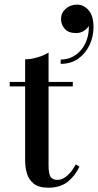

<svg xmlns="http://www.w3.org/2000/svg" viewBox="-20 -822 433 848"><path d="M194 7Q151 7 129 -10.8Q107 -28.5 99 -55.8Q91 -83 91 -113V-560Q116.5 -560 146.5 -569Q176.5 -578 194.5 -590V-91.5Q194.5 -54 203.5 -40.8Q212.5 -27.5 234 -27.5Q257 -27.5 278.8 -47.8Q300.5 -68 314.5 -96L331 -86Q311.5 -44.5 278.5 -18.8Q245.5 7 194 7ZM23 -440.5V-460H301.5V-440.5ZM248 -540V-559Q278 -559 302.5 -572.2Q327 -585.5 343.8 -608.5Q360.5 -631.5 367.8 -661.5Q375 -691.5 370.5 -725.5H376.5Q377.5 -715.5 369.8 -704Q362 -692.5 348 -684.2Q334 -676 315.5 -676Q282.5 -676 266 -694.5Q249.5 -713 249.5 -738.5Q249.5 -765 270 -783.2Q290.5 -801.5 320 -801.5Q350.5 -801.5 371.8 -776.2Q393 -751 393 -703Q393 -661.5 376 -624.2Q359 -587 326.5 -563.5Q294 -540 248 -540Z"/></svg>

Font: Bodoni Moda Medium
Style: Regular
Weight: 500
Designer: Owen Earl
Foundry: indestructible type
Version: Version 2.005